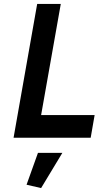

<svg xmlns="http://www.w3.org/2000/svg" viewBox="-20 -700 547 976"><path d="M461 -115 441 0H49L169 -680H289L189 -115ZM189 256 115 239 173 77H297Z"/></svg>

Font: Inria Sans
Style: Bold Italic
Weight: 700
Italic angle: -10°
Designer: Black Foundry Team
Foundry: Black Foundry
Version: Version 1.2; ttfautohint (v1.8.3)